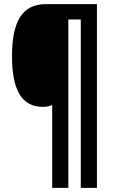

<svg xmlns="http://www.w3.org/2000/svg" viewBox="-20 -780 545 927"><path d="M448 127V-760H200C87 -760 38 -675 38 -509C38 -345 85 -264 187 -264C204 -264 219 -267 232 -273V127H310V-686H370V127Z"/></svg>

Font: Noto Sans Georgian ExtraCondensed ExtraBold
Style: Regular
Weight: 800
Width: 2
Designer: Monotype Design Team, Akaki Razmadze
Foundry: Google LLC
Version: Version 2.005